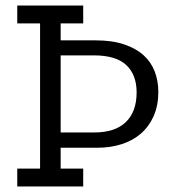

<svg xmlns="http://www.w3.org/2000/svg" viewBox="-20 -670 612 690"><path d="M42 0V-64H124V-586H42V-650H279V-586H198V-525H323Q383 -525 426 -510.5Q469 -496 496 -471.5Q523 -447 536 -413Q549 -379 549 -340Q549 -291 532.5 -253.5Q516 -216 487 -190.5Q458 -165 417.5 -152Q377 -139 329 -139H198V-64H279V0ZM198 -471V-194H319Q394 -194 432.5 -231.5Q471 -269 471 -338Q471 -401 434 -436Q397 -471 317 -471Z"/></svg>

Font: Zilla Slab Regular
Style: Regular
Weight: 400
Designer: Typotheque.com
Foundry: Typotheque type foundry
Version: Version 1.0; 2017